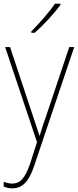

<svg xmlns="http://www.w3.org/2000/svg" viewBox="-20 -785 427 1048"><path d="M310 -758V-765H280C249 -719 196 -659 151 -614V-606H169C217 -647 275 -711 310 -758ZM8 -528 182 -9 144 109C116 191 88 217 47 217C30 217 16 213 0 207V233C16 240 30 243 47 243C103 243 138 206 167 119L385 -528H358L234 -158C218 -112 206 -78 197 -45H195C188 -68 178 -96 157 -160L35 -528Z"/></svg>

Font: Noto Sans Ethiopic SemiCondensed Thin
Style: Regular
Weight: 100
Width: 4
Designer: Monotype Design Team
Foundry: Monotype Imaging Inc.
Version: Version 2.102